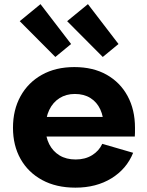

<svg xmlns="http://www.w3.org/2000/svg" viewBox="-20 -882 701 914"><path d="M339 11.3Q247.4 11.3 180.7 -25Q114 -61.2 77.9 -125.3Q41.8 -189.4 41.8 -273.8Q41.8 -359 77.8 -424.1Q113.9 -489.3 179.5 -526Q245 -562.7 333.8 -562.7Q423.2 -562.7 487.8 -526.2Q552.4 -489.7 587.5 -424.6Q622.6 -359.6 622.6 -273.7Q622.6 -259.7 622.5 -249.6Q622.4 -239.5 621.7 -232.2H471.6Q472.8 -243 473.2 -254.5Q473.5 -266.1 473.5 -280.6Q473.5 -326.6 457.4 -361.2Q441.4 -395.9 410.6 -415.3Q379.8 -434.7 336.3 -434.7Q294.6 -434.7 263.2 -414.7Q231.7 -394.8 214.4 -358.6Q197 -322.4 197 -273.8Q197 -229.6 214.4 -195.5Q231.8 -161.5 263.6 -142.1Q295.5 -122.8 340.2 -122.8Q385.3 -122.8 418.2 -143.1Q451.2 -163.3 466.9 -197.3L613.8 -154.6Q582.9 -77.7 510.6 -33.2Q438.4 11.3 339 11.3ZM138.3 -232.2V-325.4H531.9L548.6 -232.2ZM398.6 -862.3 299.6 -781.2 469.2 -610.8 544.1 -672.5ZM172.8 -862.3 73.9 -781.2 243.5 -610.8 318.4 -672.5Z"/></svg>

Font: Hepta Slab ExtraLight
Style: Regular
Weight: 200
Designer: Michael LaGattuta
Foundry: Michael LaGattuta
Version: Version 1.100